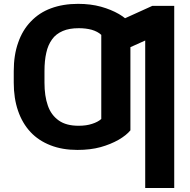

<svg xmlns="http://www.w3.org/2000/svg" viewBox="-20 -757 974 982"><path d="M498 -431.2H647V-90.3Q626.5 -65.4 587.4 -42.5Q545.4 -18.6 494.1 -4.4Q442.4 9.8 376 9.8Q298.8 9.8 238.8 -13.7Q177.2 -37.6 136.2 -81.5Q94.2 -126.5 72.3 -190.4Q50.3 -253.9 50.3 -334.5V-383.3L207.5 -384.8V-334.5Q207.5 -265.6 224.6 -217.3Q241.2 -168.5 280.8 -140.6Q318.4 -113.8 382.3 -113.8Q421.9 -113.8 450.7 -123.5Q480.5 -132.8 498 -148.4ZM647 -636.7V-301.8L498 -300.3V-578.6Q480 -595.7 448.2 -605Q418.5 -612.8 383.3 -612.8Q334 -612.8 301.3 -598.6Q266.1 -583.5 246.6 -556.2Q225.1 -526.4 216.8 -487.3Q207.5 -447.3 207.5 -392.6V-339.4L50.3 -340.3V-392.6Q50.3 -475.6 72.8 -538.6Q94.7 -602.5 137.2 -646.5Q180.7 -692.4 240.7 -714.4Q302.2 -737.3 379.4 -737.3Q443.4 -737.3 496.6 -722.7Q548.8 -708 588.4 -685.1Q626 -663.1 647 -636.7ZM759.3 -727.1H871.1V204.6H722.7V-549.8L566.4 -479.5V-639.6Z"/></svg>

Font: My Font
Style: Bold
Weight: 500
Designer: Rasmus Andersson
Foundry: rsms
Version: Version 0.001